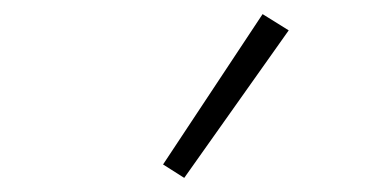

<svg xmlns="http://www.w3.org/2000/svg" viewBox="-20 -807 540 272"><path d="M241 -555 211 -574 352 -787 389 -764Z"/></svg>

Font: Iosevka Curly Extralight
Style: Regular
Weight: 200
Monospace: yes
Designer: Belleve Invis
Foundry: Belleve Invis
Version: Version 22.1.2; ttfautohint (v1.8.4)